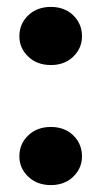

<svg xmlns="http://www.w3.org/2000/svg" viewBox="-20 -530 294 555"><path d="M127 5Q87 5 61.5 -19.5Q36 -44 36 -78Q36 -114 61.5 -138.5Q87 -163 127 -163Q167 -163 192 -138.5Q217 -114 217 -78Q217 -44 192 -19.5Q167 5 127 5ZM127 -342Q87 -342 61.5 -366.5Q36 -391 36 -425Q36 -461 61.5 -485.5Q87 -510 127 -510Q167 -510 192 -485.5Q217 -461 217 -425Q217 -391 192 -366.5Q167 -342 127 -342Z"/></svg>

Font: DM Sans 9pt 36pt Black
Style: Regular
Weight: 900
Version: Version 4.004;gftools[0.9.30]